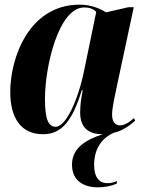

<svg xmlns="http://www.w3.org/2000/svg" viewBox="-20 -566 621 824"><path d="M165 10C245 10 291 -48 331 -179H335C329 -145 324 -119 324 -83C324 -19 359 10 419 10H421C355 32 289 65 289 141C289 203 331 238 401 238C430 238 459 232 481 222L482 211C468 217 457 220 440 220C408 220 384 197 384 142C384 71 418 26 468 4C510 -6 538 -29 560 -48L555 -59C537 -43 516 -28 495 -28C474 -28 461 -44 461 -74C461 -104 474 -159 479 -184L554 -535H531L435 -513C410 -529 371 -546 322 -546C105 -546 24 -319 24 -171C24 -61 69 10 165 10ZM219 -22C188 -22 173 -53 173 -141C173 -285 233 -534 341 -534C360 -534 379 -530 393 -515L341 -263C315 -136 263 -22 219 -22Z"/></svg>

Font: Noto Serif Display Condensed ExtraBold
Style: Italic
Weight: 800
Width: 3
Italic angle: -12°
Designer: Monotype Design Team
Foundry: Monotype Imaging Inc.
Version: Version 2.009